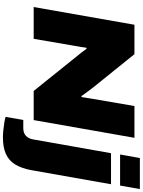

<svg xmlns="http://www.w3.org/2000/svg" viewBox="148 -913 975 1311"><g transform="rotate(90 635.5 -257.5)"><path d="M28 0 149 -688H350L578 -405Q586 -395 596.5 -380.5Q607 -366 617.5 -352Q628 -338 636 -326L643 -327Q645 -344 648.5 -363.5Q652 -383 655 -403L704 -688H921L800 0H601L368 -290Q355 -306 339 -326Q323 -346 313 -361L306 -360Q304 -342 300 -319.5Q296 -297 293 -279L245 0ZM1035 -590 1059 -725H1271L1247 -590ZM917 210Q897 210 871 207.5Q845 205 820 201Q795 197 778 192L799 71H855Q889 71 908 52.5Q927 34 932 3L1026 -528H1238L1142 15Q1130 81 1104 124.5Q1078 168 1033 189Q988 210 917 210Z"/></g></svg>

Font: Archivo SemiExpanded Black
Style: Italic
Weight: 900
Width: 6
Italic angle: -10°
Designer: Hector Gatti
Foundry: Omnibus-Type
Version: Version 2.001